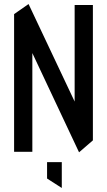

<svg xmlns="http://www.w3.org/2000/svg" viewBox="-20 -732 516 926"><path d="M428 -56 340 -144V-708H428ZM48 0V-663L136 -569V0ZM361 2 48 -663V-664L117 -712H118L428 -56V-55L362 2ZM277 174 207 129V50H278V174Z"/></svg>

Font: Foldit
Style: Regular
Weight: 400
Version: Version 1.003